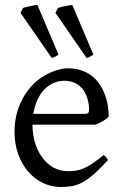

<svg xmlns="http://www.w3.org/2000/svg" viewBox="-20 -747 502 782"><path d="M242.2 -418Q217.3 -418 196.3 -408.2Q175.3 -398.4 158.9 -380.9Q142.6 -363.3 131.6 -338.4Q120.6 -313.5 115.7 -283.2H324.2Q335.4 -283.2 339.1 -286.9Q342.8 -290.5 342.8 -300.8Q342.8 -309.6 341.3 -321.8Q339.8 -334 335.7 -346.9Q331.5 -359.9 324.5 -372.6Q317.4 -385.3 306.2 -395.3Q294.9 -405.3 279.1 -411.6Q263.2 -418 242.2 -418ZM422.9 -272Q414.1 -262.2 399.4 -253.9Q384.8 -245.6 369.1 -239.3H112.3V-237.8Q112.3 -201.2 122.3 -167.2Q132.3 -133.3 150.9 -107.2Q169.4 -81.1 196.3 -65.4Q223.1 -49.8 256.8 -49.8Q272 -49.8 286.4 -51.5Q300.8 -53.2 317.4 -59.8Q334 -66.4 354.2 -79.6Q374.5 -92.8 401.9 -115.2Q408.2 -111.8 412.8 -105.5Q417.5 -99.1 419.9 -95.2Q387.2 -59.6 362.5 -37.8Q337.9 -16.1 316.2 -4.4Q294.4 7.3 273.2 11Q252 14.6 227.1 14.6Q189.5 14.6 155.5 -1.5Q121.6 -17.6 95.7 -47.1Q69.8 -76.7 54.4 -118.4Q39.1 -160.2 39.1 -211.9Q39.1 -244.6 46.4 -276.4Q53.7 -308.1 67.6 -336.4Q81.5 -364.7 101.6 -388.7Q121.6 -412.6 147 -430.2Q157.7 -437.5 171.1 -444.6Q184.6 -451.7 199.2 -457Q213.9 -462.4 228.3 -465.6Q242.7 -468.8 255.9 -468.8Q288.1 -468.8 312.7 -460Q337.4 -451.2 356 -436.3Q374.5 -421.4 387.2 -401.6Q399.9 -381.8 408 -359.9Q416 -337.9 419.4 -315.2Q422.9 -292.5 422.9 -272ZM205.6 -694.8 216.3 -714.8Q221.2 -716.8 228.8 -718.5Q236.3 -720.2 244.4 -721.9Q252.4 -723.6 260.5 -724.9Q268.6 -726.1 274.4 -727.1L360.4 -524.4Q350.6 -518.6 345.7 -515.9Q340.8 -513.2 332.5 -511.2ZM63.5 -694.8 74.2 -714.8Q79.6 -716.8 86.9 -718.5Q94.2 -720.2 102.3 -721.9Q110.4 -723.6 118.4 -724.9Q126.5 -726.1 132.3 -727.1L218.3 -524.4Q209.5 -518.6 204.6 -515.9Q199.7 -513.2 190.4 -511.2Z"/></svg>

Font: Gentium
Style: Regular
Weight: 400
Designer: J. Victor Gaultney
Version: Version 1.03; 2011; OFL 1.1 release